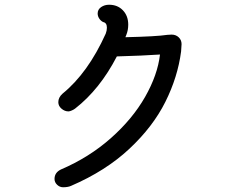

<svg xmlns="http://www.w3.org/2000/svg" viewBox="-20 -806 1040 810"><path d="M746 -620 744 -589Q730 -481 677.5 -376Q625 -271 525.5 -178Q426 -85 280 -22Q267 -16 246 -16Q232 -16 221 -26.5Q210 -37 210 -51Q210 -78 237 -91Q356 -142 447.5 -223Q539 -304 592 -397Q645 -490 655 -576Q582 -571 473 -568Q401 -429 297 -348Q292 -344 283 -340Q274 -336 269 -336Q253 -336 239.5 -347.5Q226 -359 226 -375Q226 -395 244 -411Q351 -498 426 -664Q431 -677 431 -689Q431 -710 415 -713Q405 -718 398.5 -728Q392 -738 392 -749Q392 -766 406.5 -776Q421 -786 440 -786Q476 -786 498.5 -762.5Q521 -739 521 -702Q521 -679 513 -659Q510 -651 509 -649Q641 -652 686 -659Q693 -660 704 -660Q722 -660 734 -648.5Q746 -637 746 -620Z"/></svg>

Font: Tsukimi Rounded Medium
Style: Regular
Weight: 500
Designer: Takashi Funayama
Foundry: Takashi Funayama
Version: Version 1.032; ttfautohint (v1.8.3)